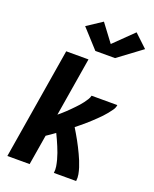

<svg xmlns="http://www.w3.org/2000/svg" viewBox="-178 -1093 955 1191"><g transform="rotate(20 300.0 -497.5)"><path d="M21 0 142 -735H289L225 -347Q237 -357 248.5 -367Q260 -377 271 -387.5Q282 -398 293 -409Q304 -420 314.5 -431Q325 -442 335.5 -453.5Q346 -465 355 -477.5Q364 -490 372.5 -503Q381 -516 384 -530H554Q552 -512 541 -496.5Q530 -481 518 -466Q506 -451 493 -437.5Q480 -424 466.5 -411Q453 -398 439 -385Q425 -372 410.5 -359.5Q396 -347 381.5 -335Q367 -323 352 -311Q363 -293 373.5 -275Q384 -257 394 -239Q404 -221 413.5 -202Q423 -183 432 -164Q441 -145 449 -125.5Q457 -106 463.5 -85.5Q470 -65 474 -43.5Q478 -22 475 0H328Q331 -22 327.5 -43Q324 -64 318.5 -84.5Q313 -105 306 -124.5Q299 -144 291 -163Q283 -182 274.5 -201Q266 -220 257 -238Q243 -228 229 -218Q215 -208 201 -199L168 0ZM311 -799 199 -922 299 -988 386 -872 512 -995 597 -915 441 -799Z"/></g></svg>

Font: Iosevka Curly HvExObl
Style: Regular
Weight: 900
Width: 7
Italic angle: -9°
Monospace: yes
Designer: Belleve Invis
Foundry: Belleve Invis
Version: Version 11.1.0; ttfautohint (v1.8.3)